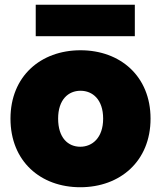

<svg xmlns="http://www.w3.org/2000/svg" viewBox="-20 -779 676 806"><path d="M612 -281C612 -459 485 -568 318 -568C151 -568 24 -459 24 -281C24 -102 150 7 317 7C484 7 612 -102 612 -281ZM224 -281C224 -361 267 -398 318 -398C369 -398 413 -361 413 -281C413 -200 367 -163 317 -163C266 -163 224 -200 224 -281ZM130 -627H546V-759H130Z"/></svg>

Font: SVN-Poppins ExtraBold
Style: Regular
Weight: 800
Designer: Ninad Kale (Devanagari), Jonny Pinhorn (Latin)
Foundry: Indian Type Foundry
Version: Version 3.002 2017; ttfautohint (v1.8.3)